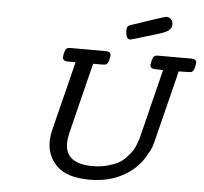

<svg xmlns="http://www.w3.org/2000/svg" viewBox="-60 -971 1110 1045"><g transform="rotate(5 495.0 -448.5)"><path d="M232.9 -175.8Q232.9 -210 245.1 -255.9L309.1 -511.2L335.9 -619.1H293.9Q265.1 -619.1 265.1 -641.1Q269 -683.1 284.2 -690.9Q289.1 -693.8 303.2 -693.8H494.1Q522 -693.8 522 -672.9Q518.1 -632.8 503.9 -623Q498 -619.1 479 -619.1H432.1Q425.3 -590.3 402.8 -502.9L338.9 -246.1Q327.6 -200.2 328.1 -175.8Q328.1 -64 477.1 -64Q520 -64 555.9 -73.5Q591.8 -83 615.5 -95.5Q639.2 -107.9 659.2 -129.9Q679.2 -151.9 689.2 -166Q699.2 -180.2 708 -204.6Q716.8 -229 718.5 -234.6Q720.2 -240.2 724.1 -255.9L814 -618.2Q799.8 -619.1 772.9 -619.1Q743.2 -619.1 743.2 -640.1Q743.2 -645 748 -666Q752.9 -684.1 759.5 -689Q766.1 -693.8 779.8 -693.8H961.9Q989.7 -693.8 990.2 -672.9Q986.3 -632.8 972.2 -623Q966.3 -619.1 945.8 -619.1Q913.6 -619.1 898.9 -618.2Q897.9 -611.3 894 -597.7Q890.1 -584 889.2 -577.1L808.1 -252.9Q800.3 -219.7 793.7 -199.5Q787.1 -179.2 762.9 -139.2Q738.8 -99.1 703.1 -68.8Q607.9 11.2 467.8 11.2Q344.7 11.2 288.8 -43.2Q232.9 -97.7 232.9 -175.8ZM596.2 -820.8Q596.2 -825.7 597.2 -829.3Q598.1 -833 600.6 -835.9Q603 -838.9 604 -840.3Q605 -841.8 610.1 -844Q615.2 -846.2 616.2 -846.7Q617.2 -847.2 624 -849.1L629.9 -851.1Q797.9 -908.2 806.2 -908.2Q823.2 -908.2 833 -897.2Q842.8 -886.2 842.8 -871.1Q842.8 -863.3 841.3 -857.2Q839.8 -851.1 835 -845.5Q830.1 -839.8 825 -835.4Q819.8 -831.1 809.3 -826.4Q798.8 -821.8 789.3 -818.4Q779.8 -814.9 762.5 -809.6Q745.1 -804.2 729.5 -799.6Q713.9 -794.9 688.5 -787.4Q663.1 -779.8 641.1 -772.9Q624 -768.1 620.1 -768.1Q596.2 -767.6 596.2 -820.8Z"/></g></svg>

Font: CMU Concrete
Style: BoldItalic
Weight: 700
Italic angle: -14.04°
Version: Version 0.7.0